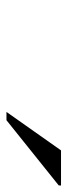

<svg xmlns="http://www.w3.org/2000/svg" viewBox="168 -898 204 579"><g transform="rotate(90 269.5 -608.0)"><path d="M317 -526 433 -690.5H539L538.5 -683.5L342 -526Z"/></g></svg>

Font: Newsreader 36pt
Style: Italic
Weight: 400
Italic angle: -17°
Designer: Hugues Gentile
Foundry: Production Type
Version: Version 1.003